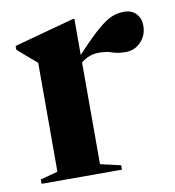

<svg xmlns="http://www.w3.org/2000/svg" viewBox="-66 -587 590 646"><g transform="rotate(-10 229.5 -264.0)"><path d="M398 -522Q424 -522 439.2 -506.2Q454.5 -490.5 454.5 -464.5Q454.5 -432 433.2 -409.8Q412 -387.5 381.5 -387.5Q354.5 -387.5 335.8 -394.2Q317 -401 290 -401Q258 -401 230 -378.5V-31L299.5 -15V0H25V-15L84.5 -31V-403Q74.5 -412 60.8 -423.2Q47 -434.5 19.5 -459.5V-472L223.5 -527.5H230V-404Q279 -457 308.5 -482Q338 -507 358 -514.5Q378 -522 398 -522Z"/></g></svg>

Font: Newsreader Display SemiBold
Style: Regular
Weight: 600
Designer: Hugues Gentile
Foundry: Production Type
Version: Version 1.001